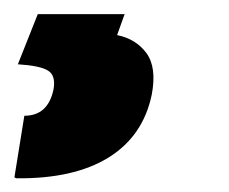

<svg xmlns="http://www.w3.org/2000/svg" viewBox="-40 -25 326 273"><path d="M137.2 -4.9 126.5 24.9Q153.3 30.3 168.2 50.5Q183.1 70.8 175.8 109.4Q163.6 168.5 114.3 199Q64.9 229.5 -17.1 228.5L-19.5 227.1L-5.4 139.6Q28.3 139.6 36.1 102.1Q39.6 82.5 28.3 75.4Q17.1 68.4 -14.6 66.4L13.7 -4.9Z"/></svg>

Font: Roboto-BlackItalic
Style: Italic
Weight: 900
Italic angle: -12°
Designer: Google
Version: Version 1.100141; 2013